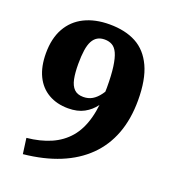

<svg xmlns="http://www.w3.org/2000/svg" viewBox="-136 -753 832 942"><g transform="rotate(20 280.0 -282.0)"><path d="M81 9 92 90Q199 79 280.5 45.5Q362 12 418.5 -43.5Q475 -99 504 -176Q533 -253 533 -351Q533 -459 502 -526Q471 -593 414 -623.5Q357 -654 275 -654Q200 -654 144.5 -626.5Q89 -599 59 -545.5Q29 -492 29 -415Q29 -345 52.5 -296.5Q76 -248 120 -222.5Q164 -197 223 -197Q272 -197 306 -215.5Q340 -234 362.5 -265Q385 -296 400 -333L393 -382Q376 -347 358.5 -323Q341 -299 320.5 -287Q300 -275 274 -275Q243 -275 226 -292Q209 -309 202.5 -341Q196 -373 196 -419Q196 -461 200.5 -491Q205 -521 215 -539.5Q225 -558 240.5 -567Q256 -576 278 -576Q300 -576 317 -566.5Q334 -557 345 -533Q356 -509 362 -466Q368 -423 368 -357Q368 -263 350 -196.5Q332 -130 295.5 -87.5Q259 -45 205 -21.5Q151 2 81 9Z"/></g></svg>

Font: Roboto Serif
Style: Bold
Weight: 700
Designer: Greg Gazdowicz
Foundry: Commercial Type
Version: Version 1.008